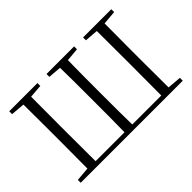

<svg xmlns="http://www.w3.org/2000/svg" viewBox="-117 -1051 1377 1377"><g transform="rotate(-45 571.5 -362.5)"><path d="M200 0H1089V-29L983 -38C982 -137 982 -236 982 -341V-388C982 -490 982 -590 983 -687L1089 -696V-725H803V-696L905 -688C906 -590 906 -491 906 -388V-341C906 -234 906 -133 905 -34H611C609 -133 609 -234 609 -341V-388C609 -490 609 -590 611 -687L712 -696V-725H432V-696L532 -688C534 -590 534 -490 534 -388V-341C534 -234 534 -134 532 -34H239C238 -133 238 -234 238 -341V-388C238 -491 238 -590 239 -688L340 -696V-725H54V-696L160 -687C161 -590 161 -490 161 -388V-341C161 -236 161 -137 160 -38L54 -29V0Z"/></g></svg>

Font: Source Han Serif CN Light
Style: Regular
Weight: 300
Designer: Ryoko NISHIZUKA 西塚涼子 (kana & ideographs); Frank Grießhammer (Latin, Greek & Cyrillic); Wenlong ZHANG 张文龙 (bopomofo); San
Foundry: Adobe
Version: Version 2.003;hotconv 1.1.1;makeotfexe 2.6.0